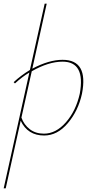

<svg xmlns="http://www.w3.org/2000/svg" viewBox="-33 -731 512 1040"><path d="M306 -407Q447 -407 411 -223Q391 -131 334.5 -64Q278 3 206 3Q117 3 79 -77L-2 289H-13L126 -338Q87 -315 48 -279L41 -286Q81 -323 129 -352L209 -711H220L142 -359Q232 -407 306 -407ZM399 -223Q431 -397 306 -397Q230 -397 139 -345L83 -94Q97 -55 128.5 -31Q160 -7 205 -7Q270 -7 324 -68.5Q378 -130 399 -223Z"/></svg>

Font: EauTestInfant Hairline
Style: Italic
Weight: 250
Italic angle: -12°
Designer: Christian Thalmann (Catharsis Fonts)
Version: Version 0.001;PS 000.001;hotconv 1.0.88;makeotf.lib2.5.64775